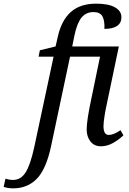

<svg xmlns="http://www.w3.org/2000/svg" viewBox="-151 -790 707 1050"><path d="M-131 232 -121 187Q-100 194 -80 194Q-37 194 -11 153Q15 112 36 16L142 -480H60L67 -515L153 -536L166 -593Q186 -680 237 -725Q288 -770 375 -770Q442 -770 477.5 -750Q513 -730 513 -696Q513 -664 489 -648Q465 -632 420 -632Q422 -678 409 -701Q396 -724 360 -724Q320 -724 295.5 -694.5Q271 -665 257 -600L244 -536H499L432 -216Q426 -190 420.5 -154.5Q415 -119 415 -100Q415 -52 444 -52Q470 -52 508 -78L524 -50Q499 -26 467 -8Q435 10 401 10Q364 10 343.5 -16.5Q323 -43 323 -82Q323 -130 347 -243L396 -480H232L128 11Q101 136 50 188Q-1 240 -79 240Q-107 240 -131 232Z"/></svg>

Font: Noto Serif Narrow
Style: Italic
Weight: 400
Width: 4
Italic angle: -12°
Designer: Monotype Design Team
Foundry: Monotype Imaging Inc.
Version: Version 1.001